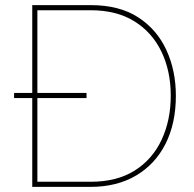

<svg xmlns="http://www.w3.org/2000/svg" viewBox="-20 -730 758 750"><path d="M35 -347V-367H318V-347ZM106 0V-710H334Q446 -710 519.5 -662.5Q593 -615 630 -534.5Q667 -454 667 -356Q667 -248 626.5 -168Q586 -88 511 -44Q436 0 334 0ZM647 -356Q647 -453 610.5 -528.5Q574 -604 504.5 -647Q435 -690 334 -690H126V-20H334Q437 -20 506.5 -64Q576 -108 611.5 -184.5Q647 -261 647 -356Z"/></svg>

Font: Raleway Thin Thin
Style: Regular
Weight: 250
Version: Version 4.026